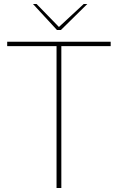

<svg xmlns="http://www.w3.org/2000/svg" viewBox="-20 -941 590 961"><path d="M263 0V-710H16V-732H534V-710H287V0ZM265 -791 145 -921H163L275 -806L399 -921H417L285 -791Z"/></svg>

Font: Exo Thin Thin
Style: Regular
Weight: 250
Version: Version 2.000